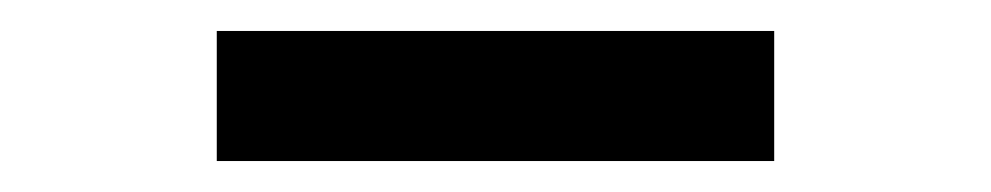

<svg xmlns="http://www.w3.org/2000/svg" viewBox="-20 -897 640 124"><path d="M120 -793V-877H480V-793Z"/></svg>

Font: M PLUS Code Latin Expanded Medium
Style: Regular
Weight: 500
Width: 7
Designer: Coji Morishita
Foundry: UNDERFOREST DESIGN
Version: Version 1.002; ttfautohint (v1.8.3)